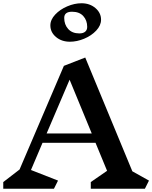

<svg xmlns="http://www.w3.org/2000/svg" viewBox="-22 -1158 934 1178"><path d="M867 0H535V-41L635 -110L564 -282H239L168 -115L334 -50L309 0H-2V-41L98 -118L370 -754L501 -805L790 -107L892 -50ZM405 -669 264 -339H541ZM598 -1037Q598 -1002 568.5 -970.5Q539 -939 494.5 -920.5Q450 -902 407 -902Q356 -902 321.5 -931Q287 -960 287 -1002Q287 -1037 316.5 -1068.5Q346 -1100 390.5 -1119Q435 -1138 478 -1138Q529 -1138 563.5 -1108.5Q598 -1079 598 -1037ZM372 -1048Q372 -1007 396.5 -980Q421 -953 465 -953Q488 -953 500.5 -963.5Q513 -974 513 -993Q513 -1033 489 -1059.5Q465 -1086 420 -1086Q372 -1086 372 -1048Z"/></svg>

Font: Inknut Antiqua SemiBold
Style: Regular
Weight: 600
Designer: Claus Eggers Sørensen
Foundry: Claus Eggers Sørensen
Version: Version 1.003; ttfautohint (v1.8.2) -l 8 -r 50 -G 200 -x 14 